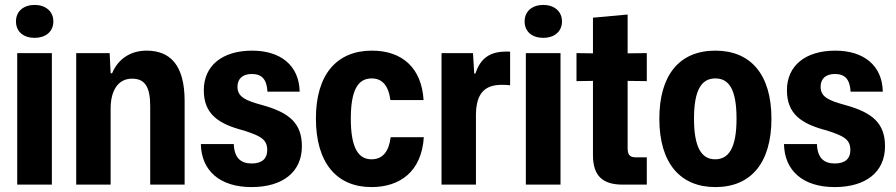

<svg xmlns="http://www.w3.org/2000/svg" viewBox="-20 -751 3645 781"><path d="M121 -597C164 -597 197 -621 197 -664C197 -706 164 -731 121 -731C77 -731 45 -706 45 -664C45 -621 77 -597 121 -597ZM50 0H191V-535H50Z M290 0H430V-310C430 -379 458 -431 517 -431C568 -431 591 -400 591 -319V0H731V-340C731 -487 672 -545 576 -545C513 -545 461 -513 436 -453H430L426 -535H290Z M1003 10C1131 10 1208 -52 1208 -156C1208 -248 1159 -293 1045 -324C980 -342 946 -356 946 -398C946 -429 965 -450 1004 -450C1044 -450 1065 -430 1068 -378H1199C1197 -485 1121 -545 1006 -545C883 -545 809 -483 809 -384C809 -287 868 -247 972 -220C1043 -197 1067 -183 1067 -140C1067 -107 1047 -86 1004 -86C959 -86 933 -109 931 -165H797C799 -57 874 10 1003 10Z M1491 10C1607 10 1695 -53 1704 -193H1569C1562 -135 1537 -103 1491 -103C1438 -103 1407 -149 1407 -268C1407 -383 1435 -432 1492 -432C1534 -432 1560 -404 1568 -344H1703C1695 -475 1616 -545 1493 -545C1349 -545 1265 -447 1265 -269C1265 -88 1350 10 1491 10Z M1776 0H1916V-287C1918 -368 1948 -406 2022 -406C2035 -406 2047 -405 2055 -404V-541C2048 -541 2041 -541 2034 -541C1973 -540 1934 -514 1914 -452H1909L1904 -535H1776Z M2190 -597C2233 -597 2266 -621 2266 -664C2266 -706 2233 -731 2190 -731C2146 -731 2114 -706 2114 -664C2114 -621 2146 -597 2190 -597ZM2119 0H2260V-535H2119Z M2513 0H2611V-111H2567C2543 -111 2533 -120 2533 -148V-422L2611 -421V-535L2533 -534V-692L2392 -679V-534L2325 -535V-421L2392 -422V-120C2392 -37 2430 0 2513 0Z M2890 10C3035 10 3118 -89 3118 -268C3118 -450 3032 -545 2890 -545C2743 -545 2662 -445 2662 -268C2662 -85 2749 10 2890 10ZM2889 -103C2835 -103 2803 -149 2803 -268C2803 -388 2835 -432 2890 -432C2945 -432 2976 -388 2976 -268C2976 -149 2944 -103 2889 -103Z M3375 10C3503 10 3580 -52 3580 -156C3580 -248 3531 -293 3417 -324C3352 -342 3318 -356 3318 -398C3318 -429 3337 -450 3376 -450C3416 -450 3437 -430 3440 -378H3571C3569 -485 3493 -545 3378 -545C3255 -545 3181 -483 3181 -384C3181 -287 3240 -247 3344 -220C3415 -197 3439 -183 3439 -140C3439 -107 3419 -86 3376 -86C3331 -86 3305 -109 3303 -165H3169C3171 -57 3246 10 3375 10Z"/></svg>

Font: Mona Sans SemiCondensed
Style: Bold
Weight: 700
Width: 4
Designer: Deni Anggara
Foundry: GitHub
Version: Version 2.000